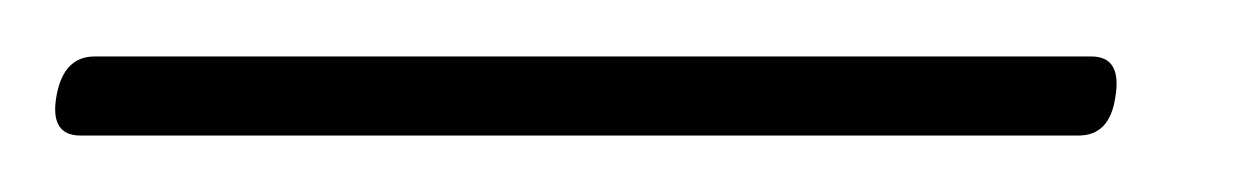

<svg xmlns="http://www.w3.org/2000/svg" viewBox="-57 44 440 68"><path d="M-37 78Q-34.5 64 -23.5 64H329.5Q340.5 64 338 78.5Q336 92 325 92H-28.5Q-39.5 92 -37 78Z"/></svg>

Font: Fraunces 144pt Soft Light
Style: Italic
Weight: 300
Italic angle: -16°
Version: Version 1.000;[b76b70a41]